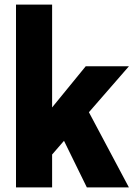

<svg xmlns="http://www.w3.org/2000/svg" viewBox="-20 -820 602 840"><path d="M50 0V-800H208V-350L355 -530H544L369 -329L544 0H360L260 -204L208 -144V0Z"/></svg>

Font: Cooper Hewitt
Style: Bold
Weight: 711
Designer: Village Type and Design LLC
Foundry: Cooper Hewitt Smithsonian Design Museum
Version: 1.000